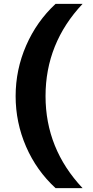

<svg xmlns="http://www.w3.org/2000/svg" viewBox="-20 -790 484 995"><path d="M216 -292Q216 -19 408 185H268Q169 94 115 -30.5Q61 -155 61 -292Q61 -429 115.5 -554Q170 -679 268 -770H408Q216 -566 216 -292Z"/></svg>

Font: Mplus 1p ExtraBold
Style: Regular
Weight: 800
Version: Version 1.061